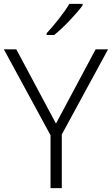

<svg xmlns="http://www.w3.org/2000/svg" viewBox="-20 -1019 576 988"><path d="M405 -991V-999H337C311 -955 257 -887 220 -848V-839H259C309 -879 375 -950 405 -991ZM268 -383 64 -765H0L240 -323V-51H298V-327L536 -765H472Z"/></svg>

Font: Noto Sans Tamil UI Light
Style: Regular
Weight: 300
Designer: Jelle Bosma - Monotype Design Team
Foundry: Monotype Imaging Inc.
Version: Version 2.004